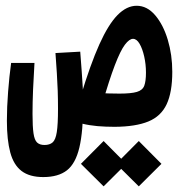

<svg xmlns="http://www.w3.org/2000/svg" viewBox="-20 -436 626 666"><path d="M377.9 3.9Q346.2 3.9 318.1 1.5Q290 -1 265.1 -7.1Q240.2 -13.2 216.8 -22.9L230.5 -128.4Q245.1 -124.5 266.8 -120.4Q288.6 -116.2 319.8 -113.8Q351.1 -111.3 394.5 -111.3Q435.1 -111.3 454.8 -117.2Q474.6 -123 480.5 -138.9Q486.3 -154.8 486.3 -184.1Q486.3 -212.9 480.2 -240Q474.1 -267.1 464.1 -284.2Q454.1 -301.3 441.4 -301.3Q428.7 -301.3 413.3 -281Q397.9 -260.7 378.4 -210Q358.9 -159.2 332.5 -67.9L259.3 -99.6Q293.5 -212.9 324.7 -282.2Q356 -351.6 387.7 -383.8Q419.4 -416 454.1 -416Q490.2 -416 518.3 -383.1Q546.4 -350.1 562 -297.9Q577.6 -245.6 577.6 -187Q577.6 -116.2 558.1 -74.5Q538.6 -32.7 494.6 -14.6Q450.7 3.4 377.9 3.9ZM129.9 178.2Q82.5 178.2 54.9 157.2Q27.3 136.2 15.6 92.8Q3.9 49.3 3.9 -17.1Q3.9 -64 8.1 -117.9Q12.2 -171.9 18.6 -217.8H99.6Q96.7 -171.4 94.7 -125.5Q92.8 -79.6 92.8 -41Q92.8 2.9 96.2 26.4Q99.6 49.8 108.6 58.3Q117.7 66.9 134.3 66.9Q152.3 66.9 162.6 57.9Q172.9 48.8 177 22.2Q181.2 -4.4 181.2 -58.6Q181.2 -92.3 180.2 -121.6Q179.2 -150.9 177.2 -181.9Q175.3 -212.9 172.4 -252L258.3 -256.8Q261.2 -219.2 263.4 -189.2Q265.6 -159.2 267.1 -132.3Q268.6 -105.5 268.6 -77.1Q268.6 19.5 255.4 75.4Q242.2 131.3 212.2 154.8Q182.1 178.2 129.9 178.2ZM461.4 210.4 382.8 132.3 461.4 53.2 540 132.3ZM339.4 210.4 260.7 132.3 339.4 53.2 418 132.3Z"/></svg>

Font: Cascadia Code Medium
Style: Regular
Weight: 500
Monospace: yes
Designer: Aaron Bell
Foundry: Saja Typeworks
Version: Version 2407.024